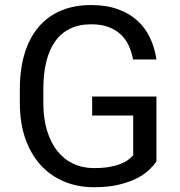

<svg xmlns="http://www.w3.org/2000/svg" viewBox="-20 -741 721 770"><path d="M607.4 -93.3Q597.2 -78.6 579.1 -60.8Q561 -43 531.5 -27.3Q502 -11.7 459 -1Q416 9.8 356 9.8Q291 9.8 236.6 -13.2Q182.1 -36.1 142.8 -79.3Q103.5 -122.6 81.5 -185.3Q59.6 -248 59.6 -327.6V-383.3Q59.6 -462.9 78.4 -525.4Q97.2 -587.9 133.5 -631.3Q169.9 -674.8 223.1 -697.8Q276.4 -720.7 345.2 -720.7Q406.2 -720.7 452.1 -704.3Q498 -688 530.3 -658.9Q562.5 -629.9 581.5 -589.8Q600.6 -549.8 607.4 -502.4H513.7Q508.3 -531.2 496.8 -556.9Q485.4 -582.5 465.3 -601.8Q445.3 -621.1 416 -632.3Q386.7 -643.6 345.7 -643.6Q295.9 -643.6 259.8 -625.5Q223.6 -607.4 200.2 -573.7Q176.8 -540 165.3 -492.2Q153.8 -444.3 153.8 -384.3V-327.6Q153.8 -266.1 168.5 -217.8Q183.1 -169.4 209.7 -135.7Q236.3 -102.1 273.7 -84.5Q311 -66.9 356.4 -66.9Q394.5 -66.9 421.1 -72Q447.8 -77.1 466.1 -84.7Q484.4 -92.3 495.6 -101.3Q506.8 -110.4 514.2 -118.2V-277.8H349.6V-354H607.4Z"/></svg>

Font: RobotoDraft
Style: Regular
Weight: 400
Designer: Google
Foundry: Google
Version: Version 2.000988-w1; 2014